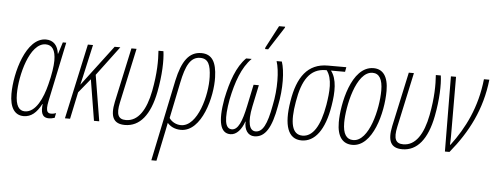

<svg xmlns="http://www.w3.org/2000/svg" viewBox="-59 -939 3469 1344"><g transform="rotate(5 1675.0 -266.5)"><path d="M124 10C177 10 215 -23 248 -86H250C244 -32 250 10 302 10C313 10 326 8 342 3L349 -31C331 -24 321 -24 313 -24C291 -24 283 -38 283 -63C283 -88 292 -123 300 -162L377 -528H353L327 -446H325C318 -503 287 -538 234 -538C95 -538 26 -287 26 -138C26 -42 61 10 124 10ZM130 -24C89 -24 64 -58 64 -141C64 -269 122 -504 235 -504C281 -504 305 -469 305 -396C305 -358 296 -296 278 -227C254 -130 207 -24 130 -24Z M414 0H450L490 -189L571 -288L618 0H655L602 -322L757 -529H717L502 -245H501C510 -280 520 -328 529 -367L565 -528H529Z M836 10C940 10 1011 -76 1043 -241C1066 -360 1069 -464 1060 -528H1025C1030 -461 1030 -370 1006 -245C980 -110 926 -25 840 -25C787 -25 769 -57 788 -144L871 -528H835L752 -145C730 -40 755 10 836 10Z M1161 -331 1042 240H1078L1123 24C1127 3 1131 -14 1134 -31C1153 -9 1184 10 1229 10C1376 10 1441 -242 1436 -378C1433 -484 1401 -538 1326 -538C1240 -538 1191 -469 1161 -331ZM1227 -23C1190 -23 1159 -43 1144 -66L1196 -318C1221 -441 1253 -504 1321 -504C1377 -504 1395 -462 1398 -377C1403 -250 1344 -23 1227 -23Z M1767 -605H1789L1892 -765L1894 -773H1851L1769 -617ZM1577 10C1621 10 1655 -32 1674 -87H1676C1673 -31 1700 10 1745 10C1822 10 1865 -63 1892 -216C1918 -341 1914 -462 1892 -528H1855C1877 -462 1880 -335 1855 -217C1830 -79 1800 -25 1751 -25C1708 -25 1690 -82 1714 -197L1746 -349H1709L1677 -197C1654 -87 1628 -25 1584 -25C1535 -25 1526 -94 1551 -233C1576 -355 1613 -462 1680 -528H1641C1576 -463 1540 -359 1514 -234C1484 -67 1508 10 1577 10Z M2077 10C2169 10 2238 -76 2266 -251C2282 -347 2284 -439 2240 -495H2339L2345 -528H2215C2074 -528 2003 -428 1976 -256C1948 -87 1981 10 2077 10ZM2081 -24C2006 -24 1988 -108 2014 -256C2039 -408 2092 -495 2204 -495H2210C2253 -438 2244 -345 2229 -253C2203 -101 2152 -24 2081 -24Z M2434 10C2576 10 2640 -231 2640 -387C2640 -490 2601 -538 2536 -538C2379 -538 2326 -264 2326 -140C2326 -36 2368 10 2434 10ZM2437 -24C2389 -24 2364 -62 2364 -140C2364 -249 2415 -505 2532 -505C2579 -505 2603 -465 2603 -387C2603 -258 2549 -24 2437 -24Z M2785 10C2889 10 2960 -76 2992 -241C3015 -360 3018 -464 3009 -528H2974C2979 -461 2979 -370 2955 -245C2929 -110 2875 -25 2789 -25C2736 -25 2718 -57 2737 -144L2820 -528H2784L2701 -145C2679 -40 2704 10 2785 10Z M3084 0H3116C3241 -152 3327 -318 3350 -528H3312C3291 -329 3214 -177 3119 -51H3115C3118 -87 3117 -141 3117 -164L3116 -528H3080Z"/></g></svg>

Font: Noto Sans ExtraCondensed ExtraLight
Style: Italic
Weight: 200
Width: 2
Italic angle: -12°
Designer: Monotype Design Team
Foundry: Monotype Imaging Inc.
Version: Version 2.013